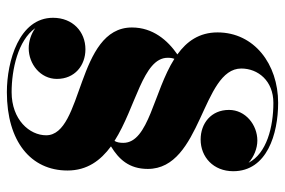

<svg xmlns="http://www.w3.org/2000/svg" viewBox="-152 -648 810 545"><g transform="rotate(90 252.5 -375.0)"><path d="M463.5 -162C463.5 -218 435 -256 395 -285.5C431 -307.5 459 -336.5 459 -390C459 -543.5 174 -543 174 -655.5C174 -702.5 208.5 -746.5 271.5 -746.5C340 -746.5 415 -727.5 441.5 -676C425 -691 401 -701 378.5 -701C334 -701 291.5 -667.5 291.5 -620.5C291.5 -569.5 330 -540 375.5 -540C425.5 -540 465.5 -576.5 465.5 -632.5C465.5 -728.5 359.5 -760 271.5 -760C161.5 -760 71.5 -692 71.5 -588C71.5 -536 97 -500.5 134 -474C94 -446.5 57.5 -404.5 57.5 -345C57.5 -187 363.5 -207.5 363.5 -101.5C363.5 -54.5 319.5 -3.5 241 -3.5C177 -3.5 94 -21.5 59.5 -70.5C75.5 -59 96 -52 116.5 -52C161 -52 203.5 -85 203.5 -132C203.5 -183 165 -213 119.5 -213C69.5 -213 30 -177 30 -121C30 -25 153 10 241 10C381 10 463.5 -58 463.5 -162ZM143.5 -446.5C143.5 -454.5 144.5 -460 146.5 -465.5C239.5 -406.5 385 -393 385 -320.5C385 -310 383.5 -302.5 379.5 -295.5C284.5 -356 143.5 -376 143.5 -446.5Z"/></g></svg>

Font: Bodoni* 16pt Fatface
Style: Regular
Weight: 900
Version: Version 2.3